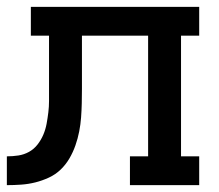

<svg xmlns="http://www.w3.org/2000/svg" viewBox="-20 -540 640 560"><path d="M359 0V-84H412V-436H219V-281Q219 -260 218.5 -239Q218 -218 216.5 -197.5Q215 -177 211 -156.5Q207 -136 200 -116Q193 -96 182.5 -78Q172 -60 157 -45.5Q142 -31 122.5 -22Q103 -13 83 -8Q63 -3 42 -1.5Q21 0 0 0V-84Q17 -84 33.5 -86.5Q50 -89 64.5 -97Q79 -105 89.5 -118.5Q100 -132 106.5 -147.5Q113 -163 116 -179.5Q119 -196 121 -212.5Q123 -229 123 -245.5Q123 -262 123 -279V-436H70V-520H561V-436H508V-84H561V0Z"/></svg>

Font: Iosevka HT Medium Extended
Style: Regular
Weight: 500
Width: 7
Monospace: yes
Designer: Belleve Invis
Foundry: Belleve Invis
Version: Version 32.3.0; ttfautohint (v1.8.4)